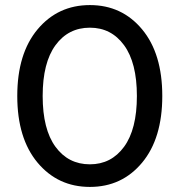

<svg xmlns="http://www.w3.org/2000/svg" viewBox="-20 -728 707 756"><path d="M539.5 -87.5Q460 8 334 8Q208 8 128 -87.5Q48 -183 48 -350Q48 -517 128 -612.5Q208 -708 334 -708Q460 -708 539.5 -612.5Q619 -517 619 -350Q619 -183 539.5 -87.5ZM334 -81Q418 -81 468.5 -150Q519 -219 519 -350Q519 -481 468.5 -550Q418 -619 334 -619Q249 -619 198.5 -550Q148 -481 148 -350Q148 -219 198.5 -150Q249 -81 334 -81Z"/></svg>

Font: Montserrat
Style: Regular
Weight: 500
Designer: Julieta Ulanovsky
Foundry: Julieta Ulanovsky
Version: Version 7.200;PS 007.200;hotconv 1.0.88;makeotf.lib2.5.64775